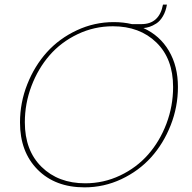

<svg xmlns="http://www.w3.org/2000/svg" viewBox="-20 -806 832 834"><path d="M752.9 -428.2Q752.9 -341.8 721.4 -262Q689.9 -182.1 636.5 -122.8Q583 -63.5 507.3 -27.8Q431.6 7.8 347.2 7.8Q219.7 7.8 143.3 -69.3Q66.9 -146.5 66.9 -273.9Q66.9 -359.9 98.4 -439.7Q129.9 -519.5 183.6 -579.1Q237.3 -638.7 313.5 -674.3Q389.6 -710 474.1 -710Q515.6 -710 553.2 -701.2H594.2Q671.9 -701.2 688 -786.1H705.1Q700.2 -756.8 687.7 -735.6Q675.3 -714.4 659.2 -704.1Q643.1 -693.8 629.6 -689.5Q616.2 -685.1 603 -684.1Q674.3 -651.9 713.6 -585.2Q752.9 -518.6 752.9 -428.2ZM87.9 -274.9Q87.9 -152.3 160.6 -81.1Q233.4 -9.8 350.1 -9.8Q430.2 -9.8 501.7 -43.7Q573.2 -77.6 623.5 -134.8Q673.8 -191.9 702.9 -268.6Q731.9 -345.2 731.9 -428.2Q731.9 -550.8 659.4 -621.3Q586.9 -691.9 470.2 -691.9Q389.2 -691.9 317.1 -657.5Q245.1 -623 195.3 -565.7Q145.5 -508.3 116.7 -432.4Q87.9 -356.4 87.9 -274.9Z"/></svg>

Font: SVN-Poppins Thin
Style: Italic
Weight: 100
Italic angle: -10°
Designer: Ninad Kale (Devanagari), Jonny Pinhorn (Latin)
Foundry: Indian Type Foundry
Version: Version 3.002 2017